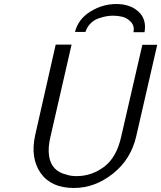

<svg xmlns="http://www.w3.org/2000/svg" viewBox="-20 -918 802 955"><path d="M352 -759H353Q369 -823 429.5 -860.5Q490 -898 559 -898Q627 -898 668.5 -860.5Q710 -823 699 -758H644Q650 -789 631 -809Q612 -829 589 -834.5Q566 -840 542 -840Q526 -840 509 -837Q492 -834 470 -826.5Q448 -819 430.5 -801.5Q413 -784 405 -759ZM155 -246 257 -696H336L231 -238Q218 -184 224 -142Q236 -67 309 -50Q330 -42 361 -42Q436 -42 498 -88.5Q560 -135 583 -239L688 -695H762L658 -242Q632 -126 542 -54.5Q452 17 348 17Q234 17 182 -57.5Q130 -132 155 -246Z"/></svg>

Font: Coval
Style: ExtraLight Italic
Weight: 200
Foundry: Context Ltd
Version: Version 001.000